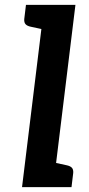

<svg xmlns="http://www.w3.org/2000/svg" viewBox="-20 -764 362 784"><path d="M70 0 161 -744H288L197 0ZM172 0 198 -101 253 -89Q267 -86 273.5 -79Q280 -72 279 -58L272 0ZM186 -744 161 -643 105 -655Q91 -658 84.5 -665Q78 -672 79 -686L86 -744Z"/></svg>

Font: Aleo
Style: Bold Italic
Weight: 700
Italic angle: -7°
Version: Version 2.001;gftools[0.9.29]